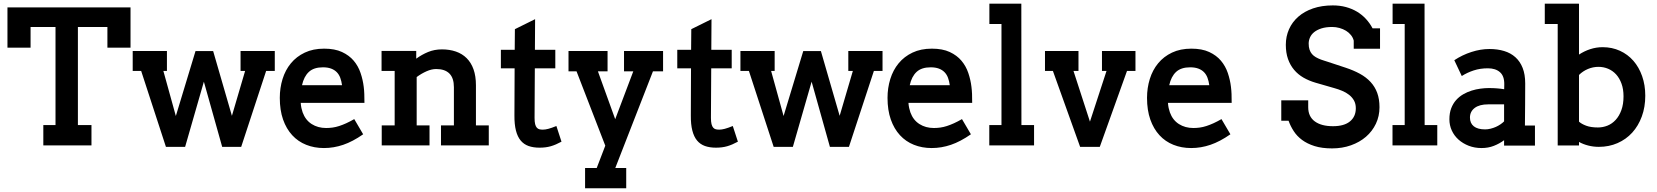

<svg xmlns="http://www.w3.org/2000/svg" viewBox="-20 -780 8891 1030"><path d="M556.2 -524.4V-635.3H397.9V-108.9H470.7V0H212.4V-108.9H277.8V-635.3H144V-524.4H20V-740.2H680.2V-524.4Z M1073.7 -341.8 973.1 7.8H870.1L737.3 -399.4H691.9V-506.3H875.5V-399.4H856.4L923.3 -157.7L1028.8 -505.9H1123.5L1224.1 -158.7L1294.9 -399.4H1270.5V-506.3H1454.1V-399.4H1407.7L1273.9 7.8H1171.9Z M1593.3 -228Q1594.2 -213.4 1596.9 -200.9Q1599.6 -188.5 1603.5 -177.2Q1618.7 -135.7 1652.1 -114.5Q1685.5 -93.3 1729.5 -93.3Q1747.1 -93.3 1764.2 -95.7Q1781.2 -98.1 1799.6 -104Q1817.9 -109.9 1837.6 -118.9Q1857.4 -127.9 1880.4 -141.1L1928.2 -59.6Q1872.1 -20.5 1821.3 -3.2Q1770.5 14.2 1717.8 14.2Q1666 14.2 1622.6 -3.2Q1579.1 -20.5 1547.6 -54.7Q1516.1 -88.9 1498.5 -138.9Q1481 -189 1481 -254.9Q1481 -308.1 1495.8 -356.2Q1510.7 -404.3 1540.5 -440.4Q1570.3 -476.6 1615 -497.8Q1659.7 -519 1718.8 -519Q1775.9 -519 1814.7 -501Q1853.5 -482.9 1877.7 -454.1Q1901.9 -425.3 1914.3 -388.4Q1926.8 -351.6 1931.2 -314.5Q1933.6 -295.9 1934.3 -275.9Q1935.1 -255.9 1935.1 -228ZM1712.4 -418.9Q1663.6 -418.9 1637 -394.3Q1610.4 -369.6 1600.1 -322.8H1814.9Q1812 -344.7 1805.4 -362.5Q1798.8 -380.4 1786.6 -392.8Q1774.4 -405.3 1756.1 -412.1Q1737.8 -418.9 1712.4 -418.9Z M2345.7 0V-107.4H2415V-312Q2415 -361.3 2390.9 -385.5Q2366.7 -409.7 2320.3 -409.7Q2295.4 -409.7 2268.3 -397.7Q2241.2 -385.7 2215.3 -366.7V-107.4H2284.2V0H2027.8V-107.4H2097.2V-399.4H2026.9V-506.8H2212.9V-465.3Q2242.2 -486.8 2276.4 -501Q2310.5 -515.1 2350.6 -515.1Q2392.1 -515.1 2425.8 -503.4Q2459.5 -491.7 2483.4 -468Q2507.3 -444.3 2520.3 -408Q2533.2 -371.6 2533.2 -322.3V-107.4H2602.1V0Z M2874.5 12.2Q2840.8 12.2 2815.4 3.2Q2790 -5.9 2773.2 -26.1Q2756.3 -46.4 2747.8 -79.6Q2739.3 -112.8 2739.7 -161.1L2740.7 -413.6H2667V-512.7H2741.2L2742.2 -623.5L2850.6 -677.2L2849.6 -512.7H2959V-413.6H2849.1L2847.7 -147.9Q2847.7 -126.5 2850.8 -114Q2854 -101.6 2859.9 -95Q2865.7 -88.4 2874 -86.4Q2882.3 -84.5 2892.1 -84.5Q2904.8 -84.5 2921.6 -88.9Q2938.5 -93.3 2964.8 -104L2992.2 -20Q2961.9 -3.4 2935.1 4.4Q2908.2 12.2 2874.5 12.2Z M3482.9 -397.5 3280.8 121.1H3339.4V230H3118.7V121.1H3181.2L3227.1 1.5L3072.8 -397.5H3029.8V-506.3H3239.3V-397.5H3187.5L3280.3 -140.6L3377.4 -397.5H3327.6V-506.3H3537.1V-397.5Z M3820.8 12.2Q3787.1 12.2 3761.7 3.2Q3736.3 -5.9 3719.5 -26.1Q3702.6 -46.4 3694.1 -79.6Q3685.5 -112.8 3686 -161.1L3687 -413.6H3613.3V-512.7H3687.5L3688.5 -623.5L3796.9 -677.2L3795.9 -512.7H3905.3V-413.6H3795.4L3793.9 -147.9Q3793.9 -126.5 3797.1 -114Q3800.3 -101.6 3806.2 -95Q3812 -88.4 3820.3 -86.4Q3828.6 -84.5 3838.4 -84.5Q3851.1 -84.5 3867.9 -88.9Q3884.8 -93.3 3911.1 -104L3938.5 -20Q3908.2 -3.4 3881.3 4.4Q3854.5 12.2 3820.8 12.2Z M4334 -341.8 4233.4 7.8H4130.4L3997.6 -399.4H3952.1V-506.3H4135.7V-399.4H4116.7L4183.6 -157.7L4289.1 -505.9H4383.8L4484.4 -158.7L4555.2 -399.4H4530.8V-506.3H4714.4V-399.4H4668L4534.2 7.8H4432.1Z M4853.5 -228Q4854.5 -213.4 4857.2 -200.9Q4859.9 -188.5 4863.8 -177.2Q4878.9 -135.7 4912.4 -114.5Q4945.8 -93.3 4989.7 -93.3Q5007.3 -93.3 5024.4 -95.7Q5041.5 -98.1 5059.8 -104Q5078.1 -109.9 5097.9 -118.9Q5117.7 -127.9 5140.6 -141.1L5188.5 -59.6Q5132.3 -20.5 5081.5 -3.2Q5030.8 14.2 4978 14.2Q4926.3 14.2 4882.8 -3.2Q4839.4 -20.5 4807.9 -54.7Q4776.4 -88.9 4758.8 -138.9Q4741.2 -189 4741.2 -254.9Q4741.2 -308.1 4756.1 -356.2Q4771 -404.3 4800.8 -440.4Q4830.6 -476.6 4875.2 -497.8Q4919.9 -519 4979 -519Q5036.1 -519 5075 -501Q5113.8 -482.9 5137.9 -454.1Q5162.1 -425.3 5174.6 -388.4Q5187 -351.6 5191.4 -314.5Q5193.8 -295.9 5194.6 -275.9Q5195.3 -255.9 5195.3 -228ZM4972.7 -418.9Q4923.8 -418.9 4897.2 -394.3Q4870.6 -369.6 4860.4 -322.8H5075.2Q5072.3 -344.7 5065.7 -362.5Q5059.1 -380.4 5046.9 -392.8Q5034.7 -405.3 5016.4 -412.1Q4998 -418.9 4972.7 -418.9Z M5287.1 0V-108.9H5352.5V-651.4H5287.6V-760.3H5459V-745.6L5459.5 -108.9H5527.3V0Z M6025.9 -399.4 5879.9 7.8H5774.4L5628.4 -399.4H5585.9V-506.3H5765.6V-399.4H5738.8L5827.1 -127.4L5916 -399.4H5891.6V-506.3H6071.3V-399.4Z M6245.6 -228Q6246.6 -213.4 6249.3 -200.9Q6252 -188.5 6255.9 -177.2Q6271 -135.7 6304.4 -114.5Q6337.9 -93.3 6381.8 -93.3Q6399.4 -93.3 6416.5 -95.7Q6433.6 -98.1 6451.9 -104Q6470.2 -109.9 6490 -118.9Q6509.8 -127.9 6532.7 -141.1L6580.6 -59.6Q6524.4 -20.5 6473.6 -3.2Q6422.9 14.2 6370.1 14.2Q6318.4 14.2 6274.9 -3.2Q6231.4 -20.5 6200 -54.7Q6168.5 -88.9 6150.9 -138.9Q6133.3 -189 6133.3 -254.9Q6133.3 -308.1 6148.2 -356.2Q6163.1 -404.3 6192.9 -440.4Q6222.7 -476.6 6267.3 -497.8Q6312 -519 6371.1 -519Q6428.2 -519 6467 -501Q6505.9 -482.9 6530 -454.1Q6554.2 -425.3 6566.7 -388.4Q6579.1 -351.6 6583.5 -314.5Q6585.9 -295.9 6586.7 -275.9Q6587.4 -255.9 6587.4 -228ZM6364.7 -418.9Q6315.9 -418.9 6289.3 -394.3Q6262.7 -369.6 6252.4 -322.8H6467.3Q6464.4 -344.7 6457.8 -362.5Q6451.2 -380.4 6439 -392.8Q6426.8 -405.3 6408.4 -412.1Q6390.1 -418.9 6364.7 -418.9Z M7242.2 -518.6V-562Q7238.3 -578.1 7227.3 -591.8Q7216.3 -605.5 7200.7 -615Q7185.1 -624.5 7165.8 -629.9Q7146.5 -635.3 7127 -635.3Q7093.3 -635.3 7069.3 -627.7Q7045.4 -620.1 7030 -607.7Q7014.6 -595.2 7007.6 -579.1Q7000.5 -563 7000.5 -546.4Q7000.5 -527.3 7005.1 -513.7Q7009.8 -500 7018.1 -490.2Q7026.4 -480.5 7038.6 -473.4Q7050.8 -466.3 7066.4 -460.4Q7076.2 -456.5 7085.9 -453.9Q7095.7 -451.2 7105 -447.8L7198.2 -417Q7241.2 -402.8 7275.1 -384.3Q7309.1 -365.7 7332.5 -340.3Q7356 -314.9 7368.2 -281.7Q7380.4 -248.5 7380.4 -204.6Q7380.4 -156.7 7361.1 -116.2Q7341.8 -75.7 7307.9 -46.4Q7273.9 -17.1 7227.3 -0.5Q7180.7 16.1 7126 16.1Q7071.8 16.1 7032.2 3.7Q6992.7 -8.8 6965.1 -29.3Q6937.5 -49.8 6920.2 -76.7Q6902.8 -103.5 6892.6 -132.3H6853.5V-241.7H6998V-204.6Q6998 -154.8 7033.2 -128.9Q7068.4 -103 7130.9 -103Q7190.9 -103 7222.2 -128.9Q7253.4 -154.8 7253.4 -199.2Q7253.4 -223.6 7243.4 -241.2Q7233.4 -258.8 7217 -271.5Q7200.7 -284.2 7180.2 -292.7Q7159.7 -301.3 7138.7 -307.1L7037.1 -336.4Q7002 -346.7 6972.7 -363.5Q6943.4 -380.4 6922.4 -405.3Q6901.4 -430.2 6889.6 -463.4Q6877.9 -496.6 6877.9 -540Q6877.9 -584.5 6895 -623Q6912.1 -661.6 6944.6 -690.2Q6977.1 -718.8 7023.9 -734.9Q7070.8 -751 7129.9 -751Q7168 -751 7200.4 -742.2Q7232.9 -733.4 7259.8 -717.3Q7286.6 -701.2 7307.6 -678.5Q7328.6 -655.8 7343.3 -627.9H7383.3V-518.6Z M7450.2 0V-108.9H7515.6V-651.4H7450.7V-760.3H7622.1V-745.6L7622.6 -108.9H7690.4V0Z M8048.8 1V-27.8Q8023.9 -9.3 7993.9 2.4Q7963.9 14.2 7927.7 14.2Q7890.6 14.2 7859.1 2Q7827.6 -10.3 7804.4 -31Q7781.2 -51.8 7768.3 -79.8Q7755.4 -107.9 7755.4 -140.1Q7755.4 -173.3 7765.1 -199Q7774.9 -224.6 7791.5 -243.2Q7808.1 -261.7 7829.6 -274.2Q7851.1 -286.6 7874.5 -293.9Q7897.9 -301.3 7921.9 -304.4Q7945.8 -307.6 7966.3 -307.6Q7991.2 -307.6 8011.7 -305.9Q8032.2 -304.2 8049.3 -301.3L8049.8 -328.1Q8050.3 -372.1 8026.6 -392.8Q8002.9 -413.6 7961.9 -413.6Q7920.4 -413.6 7885.5 -402.1Q7850.6 -390.6 7821.8 -372.1L7781.7 -457Q7824.7 -485.4 7873.8 -501.2Q7922.9 -517.1 7970.2 -517.1Q8013.7 -517.1 8049.1 -506.3Q8084.5 -495.6 8109.6 -472.9Q8134.8 -450.2 8148.4 -415.5Q8162.1 -380.9 8162.1 -332.5Q8162.1 -275.9 8161.6 -219.5Q8161.1 -163.1 8160.6 -106.4H8214.4V1ZM7963.9 -220.2Q7916.5 -220.2 7891.1 -200.9Q7865.7 -181.6 7865.7 -149.4Q7865.7 -118.7 7886.5 -102.3Q7907.2 -85.9 7946.8 -85.9Q7961.4 -85.9 7976.3 -89.6Q7991.2 -93.3 8004.4 -99.1Q8017.6 -105 8029.1 -112.8Q8040.5 -120.6 8048.8 -128.9V-220.2Z M8447.8 -759.8H8450.7V-487.3Q8479 -505.9 8511.2 -516.4Q8543.5 -526.9 8577.6 -526.9Q8627.9 -526.9 8670.2 -507.6Q8712.4 -488.3 8742.4 -453.9Q8772.5 -419.4 8789.3 -371.6Q8806.2 -323.7 8806.2 -266.6Q8806.2 -205.6 8787.6 -155Q8769 -104.5 8736.1 -68.4Q8703.1 -32.2 8657.2 -12.2Q8611.3 7.8 8557.1 7.8Q8527.3 7.8 8500 0.7Q8472.7 -6.3 8450.7 -18.6V0.5H8336.4V-651.4H8267.1V-760.3H8447.8ZM8555.2 -421.4Q8525.9 -421.4 8498.5 -409.9Q8471.2 -398.4 8450.7 -377.9V-127.4Q8463.9 -115.2 8489 -105.7Q8514.2 -96.2 8552.2 -96.2Q8579.1 -96.2 8603.8 -106.2Q8628.4 -116.2 8647.5 -137Q8666.5 -157.7 8678 -189.2Q8689.5 -220.7 8689.5 -263.2Q8689.5 -301.8 8678.7 -331.3Q8668 -360.8 8649.7 -380.9Q8631.3 -400.9 8606.9 -411.1Q8582.5 -421.4 8555.2 -421.4Z"/></svg>

Font: Twentytwelve Slab
Style: TwentytwelveSlab
Weight: 700
Designer: Domenico Catapano
Version: Version 1.00 2012